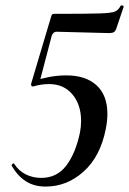

<svg xmlns="http://www.w3.org/2000/svg" viewBox="-20 -676 476 708"><path d="M23 -65V-66Q23 -70 27.5 -72.5Q32 -75 33 -71Q49 -46 75 -33Q101 -20 132 -20Q190 -20 224.5 -65.5Q259 -111 275 -188Q279 -208 279 -230Q279 -290 247 -328Q215 -366 161 -366Q131 -366 102 -357Q102 -357 101.5 -357.5Q101 -358 101 -358Q102 -362 105 -368.5Q108 -375 111 -379Q130 -386 161 -392Q192 -398 225 -398Q296 -398 336 -361.5Q376 -325 376 -256Q376 -230 370 -200Q350 -99 288.5 -43.5Q227 12 148 12Q106 12 75.5 -7.5Q45 -27 23 -65ZM95 -368 168 -613Q170 -620 172 -622.5Q174 -625 181 -625Q307 -625 349 -626.5Q391 -628 404 -633.5Q417 -639 425 -655Q426 -656 429 -656Q432 -656 434.5 -654.5Q437 -653 436 -651L409 -571Q405 -560 399 -557Q393 -554 381 -554L188 -559Q177 -559 171 -545L125 -370L102 -357Q93 -357 95 -368Z"/></svg>

Font: Cormorant Infant SemiBold
Style: Italic
Weight: 600
Italic angle: -10°
Designer: Christian Thalmann (Catharsis Fonts)
Foundry: Catharsis Fonts
Version: Version 4.000